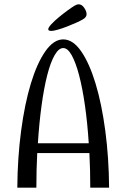

<svg xmlns="http://www.w3.org/2000/svg" viewBox="-20 -867 584 887"><path d="M60 0ZM397 0Q397 -42 396 -81.5Q395 -121 393 -160H152Q150 -121 149 -81.5Q148 -42 148 0H60Q61 -138 77.5 -262.5Q94 -387 122.5 -481Q151 -575 189.5 -630Q228 -685 272 -685Q317 -685 355 -630Q393 -575 421.5 -481Q450 -387 466.5 -262.5Q483 -138 484 0ZM272 -645Q251 -645 232 -611.5Q213 -578 198 -519Q183 -460 172 -379.5Q161 -299 155 -205H390Q384 -299 372.5 -379.5Q361 -460 345.5 -519Q330 -578 311.5 -611.5Q293 -645 272 -645ZM216 -724Q213 -724 208 -725.5Q203 -727 203 -732Q203 -740 217.5 -755.5Q232 -771 252 -787.5Q272 -804 292.5 -819Q313 -834 325 -841Q335 -847 344 -847Q358 -847 369 -831Q380 -815 380 -801Q380 -787 362 -777Q352 -771 332 -762Q312 -753 290 -744.5Q268 -736 247.5 -730Q227 -724 216 -724Z"/></svg>

Font: Combo
Style: Regular
Weight: 400
Designer: Eduardo Rodriguez Tunni
Foundry: Eduardo Rodriguez Tunni
Version: Version 1.001